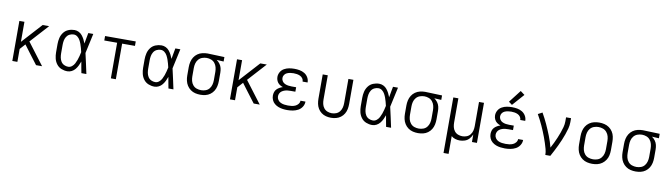

<svg xmlns="http://www.w3.org/2000/svg" viewBox="-42 -1531 8724 2502"><g transform="rotate(10 4320.0 -280.0)"><path d="M103 0H170V-171L234 -242L322 -125L417 0H497L278 -289L497 -530H411L170 -265V-530H103Z M832 8Q862 8 889 -6Q916 -20 935 -43.5Q954 -67 967 -94Q980 -121 990 -149Q996 -112 1003 -74.5Q1010 -37 1017 0H1083Q1068 -67 1054 -134.5Q1040 -202 1024 -268Q1039 -333 1052.5 -399Q1066 -465 1081 -530H1015Q1008 -494 1001.5 -458Q995 -422 989 -387Q979 -414 965.5 -440Q952 -466 933.5 -489Q915 -512 888 -525Q861 -538 832 -538Q791 -538 752.5 -522.5Q714 -507 689 -474Q664 -441 654.5 -401Q645 -361 645 -320V-210Q645 -169 654.5 -129Q664 -89 689 -56Q714 -23 752.5 -7.5Q791 8 832 8ZM832 -52Q804 -52 778 -64.5Q752 -77 737 -101.5Q722 -126 717 -154Q712 -182 712 -210V-320Q712 -348 717 -376Q722 -404 737 -428.5Q752 -453 778 -466Q804 -479 832 -479Q859 -479 881 -462Q903 -445 916 -421Q929 -397 938 -372Q947 -347 954 -321Q961 -295 967 -269Q961 -242 954.5 -215Q948 -188 938.5 -162.5Q929 -137 916.5 -112.5Q904 -88 881.5 -70Q859 -52 832 -52Z M1407 0H1473V-471H1643V-530H1237V-471H1407Z M1984 8Q2014 8 2041 -6Q2068 -20 2087 -43.5Q2106 -67 2119 -94Q2132 -121 2142 -149Q2148 -112 2155 -74.5Q2162 -37 2169 0H2235Q2220 -67 2206 -134.5Q2192 -202 2176 -268Q2191 -333 2204.5 -399Q2218 -465 2233 -530H2167Q2160 -494 2153.5 -458Q2147 -422 2141 -387Q2131 -414 2117.5 -440Q2104 -466 2085.5 -489Q2067 -512 2040 -525Q2013 -538 1984 -538Q1943 -538 1904.5 -522.5Q1866 -507 1841 -474Q1816 -441 1806.5 -401Q1797 -361 1797 -320V-210Q1797 -169 1806.5 -129Q1816 -89 1841 -56Q1866 -23 1904.5 -7.5Q1943 8 1984 8ZM1984 -52Q1956 -52 1930 -64.5Q1904 -77 1889 -101.5Q1874 -126 1869 -154Q1864 -182 1864 -210V-320Q1864 -348 1869 -376Q1874 -404 1889 -428.5Q1904 -453 1930 -466Q1956 -479 1984 -479Q2011 -479 2033 -462Q2055 -445 2068 -421Q2081 -397 2090 -372Q2099 -347 2106 -321Q2113 -295 2119 -269Q2113 -242 2106.5 -215Q2100 -188 2090.5 -162.5Q2081 -137 2068.5 -112.5Q2056 -88 2033.5 -70Q2011 -52 1984 -52Z M2592 8Q2626 8 2659.5 0Q2693 -8 2721 -28.5Q2749 -49 2767 -78.5Q2785 -108 2792 -142Q2799 -176 2799 -210V-320Q2799 -350 2792 -379.5Q2785 -409 2766.5 -434Q2748 -459 2723 -476L2816 -471V-530L2593 -538H2592Q2558 -538 2524 -530Q2490 -522 2461.5 -502Q2433 -482 2414.5 -452.5Q2396 -423 2388.5 -389Q2381 -355 2381 -320V-210Q2381 -176 2388.5 -142Q2396 -108 2414.5 -78.5Q2433 -49 2461.5 -28.5Q2490 -8 2523.5 0Q2557 8 2592 8ZM2592 -52Q2561 -52 2532 -62Q2503 -72 2483 -96Q2463 -120 2455.5 -150Q2448 -180 2448 -210V-320Q2448 -351 2455.5 -380.5Q2463 -410 2483 -434Q2503 -458 2532.5 -468.5Q2562 -479 2592 -479Q2622 -479 2651 -468Q2680 -457 2699 -433Q2718 -409 2725.5 -379.5Q2733 -350 2733 -320V-210Q2733 -180 2725.5 -150.5Q2718 -121 2699 -97Q2680 -73 2651 -62.5Q2622 -52 2592 -52Z M2983 0H3050V-171L3114 -242L3202 -125L3297 0H3377L3158 -289L3377 -530H3291L3050 -265V-530H2983Z M3741 8Q3778 8 3814.5 1.5Q3851 -5 3883.5 -22.5Q3916 -40 3936.5 -72Q3957 -104 3957 -141V-142H3891Q3891 -118 3875 -98Q3859 -78 3836.5 -68Q3814 -58 3790 -55Q3766 -52 3741 -52Q3716 -52 3691.5 -55.5Q3667 -59 3644 -69.5Q3621 -80 3606.5 -101.5Q3592 -123 3592 -147Q3592 -168 3601 -186.5Q3610 -205 3627 -217Q3644 -229 3663.5 -235.5Q3683 -242 3703.5 -244Q3724 -246 3744 -246H3805V-305H3744Q3721 -305 3698.5 -308.5Q3676 -312 3655 -321.5Q3634 -331 3621 -351Q3608 -371 3608 -393Q3608 -416 3621 -435Q3634 -454 3654.5 -463Q3675 -472 3697 -475.5Q3719 -479 3741 -479Q3763 -479 3785 -475.5Q3807 -472 3827.5 -462.5Q3848 -453 3861.5 -434.5Q3875 -416 3875 -393V-392H3941V-395Q3941 -429 3922.5 -460Q3904 -491 3874 -508.5Q3844 -526 3810 -532Q3776 -538 3741 -538Q3707 -538 3672.5 -532Q3638 -526 3607 -508.5Q3576 -491 3558.5 -460Q3541 -429 3541 -395Q3541 -368 3552.5 -342.5Q3564 -317 3586 -301Q3608 -285 3634 -277Q3612 -270 3591.5 -258.5Q3571 -247 3555 -230.5Q3539 -214 3532 -191.5Q3525 -169 3525 -146Q3525 -116 3537 -88Q3549 -60 3572.5 -40.5Q3596 -21 3624 -10.5Q3652 0 3682 4Q3712 8 3741 8Z M4320 8Q4354 8 4387 -0.5Q4420 -9 4447.5 -29.5Q4475 -50 4492.5 -79.5Q4510 -109 4516.5 -142.5Q4523 -176 4523 -210V-530H4457V-210Q4457 -180 4450 -151Q4443 -122 4424.5 -98Q4406 -74 4378 -63Q4350 -52 4320 -52Q4290 -52 4262 -63Q4234 -74 4215.5 -98Q4197 -122 4190.5 -151Q4184 -180 4184 -210V-530H4117V-210Q4117 -176 4123.5 -142.5Q4130 -109 4147.5 -79.5Q4165 -50 4192.5 -29.5Q4220 -9 4253 -0.5Q4286 8 4320 8Z M4864 8Q4894 8 4921 -6Q4948 -20 4967 -43.5Q4986 -67 4999 -94Q5012 -121 5022 -149Q5028 -112 5035 -74.5Q5042 -37 5049 0H5115Q5100 -67 5086 -134.5Q5072 -202 5056 -268Q5071 -333 5084.5 -399Q5098 -465 5113 -530H5047Q5040 -494 5033.5 -458Q5027 -422 5021 -387Q5011 -414 4997.5 -440Q4984 -466 4965.5 -489Q4947 -512 4920 -525Q4893 -538 4864 -538Q4823 -538 4784.5 -522.5Q4746 -507 4721 -474Q4696 -441 4686.5 -401Q4677 -361 4677 -320V-210Q4677 -169 4686.5 -129Q4696 -89 4721 -56Q4746 -23 4784.5 -7.5Q4823 8 4864 8ZM4864 -52Q4836 -52 4810 -64.5Q4784 -77 4769 -101.5Q4754 -126 4749 -154Q4744 -182 4744 -210V-320Q4744 -348 4749 -376Q4754 -404 4769 -428.5Q4784 -453 4810 -466Q4836 -479 4864 -479Q4891 -479 4913 -462Q4935 -445 4948 -421Q4961 -397 4970 -372Q4979 -347 4986 -321Q4993 -295 4999 -269Q4993 -242 4986.5 -215Q4980 -188 4970.5 -162.5Q4961 -137 4948.5 -112.5Q4936 -88 4913.5 -70Q4891 -52 4864 -52Z M5472 8Q5506 8 5539.5 0Q5573 -8 5601 -28.5Q5629 -49 5647 -78.5Q5665 -108 5672 -142Q5679 -176 5679 -210V-320Q5679 -350 5672 -379.5Q5665 -409 5646.5 -434Q5628 -459 5603 -476L5696 -471V-530L5473 -538H5472Q5438 -538 5404 -530Q5370 -522 5341.5 -502Q5313 -482 5294.5 -452.5Q5276 -423 5268.5 -389Q5261 -355 5261 -320V-210Q5261 -176 5268.5 -142Q5276 -108 5294.5 -78.5Q5313 -49 5341.5 -28.5Q5370 -8 5403.5 0Q5437 8 5472 8ZM5472 -52Q5441 -52 5412 -62Q5383 -72 5363 -96Q5343 -120 5335.5 -150Q5328 -180 5328 -210V-320Q5328 -351 5335.5 -380.5Q5343 -410 5363 -434Q5383 -458 5412.5 -468.5Q5442 -479 5472 -479Q5502 -479 5531 -468Q5560 -457 5579 -433Q5598 -409 5605.5 -379.5Q5613 -350 5613 -320V-210Q5613 -180 5605.5 -150.5Q5598 -121 5579 -97Q5560 -73 5531 -62.5Q5502 -52 5472 -52Z M5845 205H5912V-30Q5934 -10 5964 -1Q5994 8 6024 8Q6058 8 6091.5 -3.5Q6125 -15 6148.5 -41.5Q6172 -68 6185 -100V0H6251V-530H6185V-210Q6185 -180 6178 -151Q6171 -122 6152.5 -98Q6134 -74 6106 -63Q6078 -52 6048 -52Q6018 -52 5990 -63Q5962 -74 5943.5 -98Q5925 -122 5918.5 -151Q5912 -180 5912 -210V-530H5845Z M6621 8Q6658 8 6694.5 1.5Q6731 -5 6763.5 -22.5Q6796 -40 6816.5 -72Q6837 -104 6837 -141V-142H6771Q6771 -118 6755 -98Q6739 -78 6716.5 -68Q6694 -58 6670 -55Q6646 -52 6621 -52Q6596 -52 6571.5 -55.5Q6547 -59 6524 -69.5Q6501 -80 6486.5 -101.5Q6472 -123 6472 -147Q6472 -168 6481 -186.5Q6490 -205 6507 -217Q6524 -229 6543.5 -235.5Q6563 -242 6583.5 -244Q6604 -246 6624 -246H6685V-305H6624Q6601 -305 6578.5 -308.5Q6556 -312 6535 -321.5Q6514 -331 6501 -351Q6488 -371 6488 -393Q6488 -416 6501 -435Q6514 -454 6534.5 -463Q6555 -472 6577 -475.5Q6599 -479 6621 -479Q6643 -479 6665 -475.5Q6687 -472 6707.5 -462.5Q6728 -453 6741.5 -434.5Q6755 -416 6755 -393V-392H6821V-395Q6821 -429 6802.5 -460Q6784 -491 6754 -508.5Q6724 -526 6690 -532Q6656 -538 6621 -538Q6587 -538 6552.5 -532Q6518 -526 6487 -508.5Q6456 -491 6438.5 -460Q6421 -429 6421 -395Q6421 -368 6432.5 -342.5Q6444 -317 6466 -301Q6488 -285 6514 -277Q6492 -270 6471.5 -258.5Q6451 -247 6435 -230.5Q6419 -214 6412 -191.5Q6405 -169 6405 -146Q6405 -116 6417 -88Q6429 -60 6452.5 -40.5Q6476 -21 6504 -10.5Q6532 0 6562 4Q6592 8 6621 8ZM6614 -567 6752 -723 6696 -765 6569 -601Z M7156 0H7222Q7243 -38 7262.5 -76Q7282 -114 7300.5 -152.5Q7319 -191 7335.5 -230.5Q7352 -270 7366.5 -310.5Q7381 -351 7392 -392.5Q7403 -434 7403 -477V-530H7337V-477Q7337 -437 7326.5 -398.5Q7316 -360 7302.5 -322.5Q7289 -285 7273.5 -248.5Q7258 -212 7241 -176.5Q7224 -141 7205 -106Q7186 -181 7157 -254.5Q7128 -328 7095.5 -399Q7063 -470 7024 -538L6967 -508Q6986 -474 7004 -439.5Q7022 -405 7038 -369.5Q7054 -334 7069 -298Q7084 -262 7097.5 -225.5Q7111 -189 7123 -152Q7135 -115 7145.5 -77Q7156 -39 7156 0Z M7776 8Q7811 8 7844.5 0Q7878 -8 7906.5 -28.5Q7935 -49 7954 -78.5Q7973 -108 7980 -142Q7987 -176 7987 -210V-320Q7987 -355 7980 -389Q7973 -423 7954 -452.5Q7935 -482 7906.5 -502Q7878 -522 7844.5 -530Q7811 -538 7776 -538Q7742 -538 7708 -530Q7674 -522 7645.5 -502Q7617 -482 7598.5 -452.5Q7580 -423 7572.5 -389Q7565 -355 7565 -320V-210Q7565 -176 7572.5 -142Q7580 -108 7598.5 -78.5Q7617 -49 7645.5 -28.5Q7674 -8 7708 0Q7742 8 7776 8ZM7776 -52Q7746 -52 7716.5 -62Q7687 -72 7667 -96Q7647 -120 7639.5 -150Q7632 -180 7632 -210V-320Q7632 -351 7639.5 -380.5Q7647 -410 7667 -434Q7687 -458 7716.5 -468.5Q7746 -479 7776 -479Q7807 -479 7836 -468.5Q7865 -458 7885 -434Q7905 -410 7913 -380.5Q7921 -351 7921 -320V-210Q7921 -180 7913 -150Q7905 -120 7885 -96Q7865 -72 7836 -62Q7807 -52 7776 -52Z M8352 8Q8386 8 8419.5 0Q8453 -8 8481 -28.5Q8509 -49 8527 -78.5Q8545 -108 8552 -142Q8559 -176 8559 -210V-320Q8559 -350 8552 -379.5Q8545 -409 8526.5 -434Q8508 -459 8483 -476L8576 -471V-530L8353 -538H8352Q8318 -538 8284 -530Q8250 -522 8221.5 -502Q8193 -482 8174.5 -452.5Q8156 -423 8148.5 -389Q8141 -355 8141 -320V-210Q8141 -176 8148.5 -142Q8156 -108 8174.5 -78.5Q8193 -49 8221.5 -28.5Q8250 -8 8283.5 0Q8317 8 8352 8ZM8352 -52Q8321 -52 8292 -62Q8263 -72 8243 -96Q8223 -120 8215.5 -150Q8208 -180 8208 -210V-320Q8208 -351 8215.5 -380.5Q8223 -410 8243 -434Q8263 -458 8292.5 -468.5Q8322 -479 8352 -479Q8382 -479 8411 -468Q8440 -457 8459 -433Q8478 -409 8485.5 -379.5Q8493 -350 8493 -320V-210Q8493 -180 8485.5 -150.5Q8478 -121 8459 -97Q8440 -73 8411 -62.5Q8382 -52 8352 -52Z"/></g></svg>

Font: Iosevka Sparkle Light
Style: Regular
Weight: 300
Designer: Belleve Invis
Foundry: Belleve Invis
Version: Version 4.5.0; ttfautohint (v1.8.3)